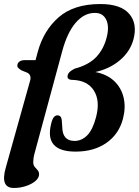

<svg xmlns="http://www.w3.org/2000/svg" viewBox="-32 -740 689 953"><path d="M-3.5 92.5 117 -338Q126 -368 102.5 -379.5L75 -390.5Q64.5 -397 58.5 -403Q52.5 -409 54.5 -419Q56.5 -429.5 66.2 -435.5Q76 -441.5 90 -441.5H144.5L155.5 -483Q184.5 -589 259.5 -654.5Q334.5 -720 466 -720Q568 -720 609.8 -670.8Q651.5 -621.5 630 -543Q613.5 -483.5 562.8 -440.8Q512 -398 441 -382.5Q499 -371.5 534.5 -338Q570 -304.5 581.5 -255.8Q593 -207 578.5 -151Q558.5 -74.5 496.5 -31Q434.5 12.5 343 12.5Q188 12.5 221.5 -124Q227 -148.5 235 -158Q243 -167.5 252.5 -167.5Q272 -167.5 274.5 -144.5L277 -109.5Q278 -40.5 338 -40.5Q373 -40.5 400.8 -68.2Q428.5 -96 445 -159.5Q466 -240 433.8 -290.8Q401.5 -341.5 327 -343.5Q298.5 -344 304 -367Q306.5 -376 313.5 -382.8Q320.5 -389.5 338 -399Q408 -417.5 445.2 -456.5Q482.5 -495.5 497.5 -554.5Q511.5 -608.5 495.2 -642.2Q479 -676 439 -676Q386 -676 344 -627.5Q302 -579 277 -486.5L140 19.5Q136 33.5 134.5 44.8Q133 56 133 65Q133 79.5 140.2 88Q147.5 96.5 154.8 104.8Q162 113 162 125Q162 143 143.8 158.5Q125.5 174 96.8 183.5Q68 193 36.5 193Q-32 193 -3.5 92.5Z"/></svg>

Font: Fraunces 72pt S050 SemiBold
Style: Italic
Weight: 600
Italic angle: -16°
Version: Version 1.000; ttfautohint (v1.8.3)